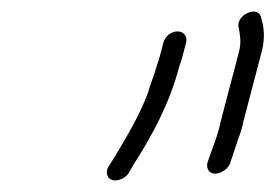

<svg xmlns="http://www.w3.org/2000/svg" viewBox="-20 -729 474 330"><path d="M375.4 -448 389.4 -490C393.4 -500 396.5 -510.7 398.8 -522L430 -641C436.1 -664.5 433.4 -683.5 428.9 -698C424.9 -721.8 383.6 -703.1 390.4 -681C392.3 -670 395.1 -656.9 391 -641L359.5 -521C355.2 -498.1 345 -474.4 337.4 -452C335.4 -446.7 335.4 -441.8 337.6 -437.5C345 -422.9 369.8 -433.5 375.4 -448ZM260.9 -656 254.6 -632C253.6 -628 251.7 -622.3 249.2 -615C245.4 -600.6 237.5 -581.8 234.1 -569C219.6 -530.1 197.6 -493.8 177.5 -460L167.3 -444C164.1 -439.3 163 -434.5 164 -429.5C167.4 -413.2 191.6 -417.5 200.9 -431L210.1 -447C240.9 -495.3 271 -549.5 287.9 -614C290.5 -621.3 292.4 -627.3 293.6 -632L299.9 -656C302.7 -666.6 295.4 -675 284.9 -675C274.3 -675 263.7 -666.6 260.9 -656Z"/></svg>

Font: Just Breathe
Style: Obl5
Weight: 400
Foundry: Cannot Into Space Fonts
Version: Version 0.72